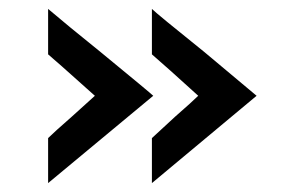

<svg xmlns="http://www.w3.org/2000/svg" viewBox="-20 -458 647 431"><path d="M88 -47V-148Q101 -161 141 -196L193 -243Q194 -242 119 -309L88 -336V-438Q129 -403 206 -341Q318 -249 324 -243ZM321 -47V-148Q323 -150 373 -196Q413 -231 425 -243L363 -299L321 -336V-438Q332 -427 439 -341Q555 -244 556 -243Z"/></svg>

Font: Josefin Sans SemiBold
Style: Regular
Weight: 600
Designer: Santiago Orozco
Foundry: Typemade
Version: Version 2.000